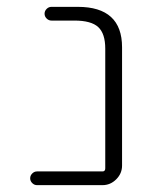

<svg xmlns="http://www.w3.org/2000/svg" viewBox="-20 -540 449 560"><path d="M88 0Q80 0 74 -6Q68 -12 68 -20Q68 -28 74 -34Q80 -40 88 -40H279Q287 -40 287 -49V-398Q287 -442 266.5 -461Q246 -480 197 -480H130Q122 -480 116 -486Q110 -492 110 -500Q110 -508 116 -514Q122 -520 130 -520H207Q336 -520 336 -402V-57Q336 -34 319 -17Q302 0 279 0Z"/></svg>

Font: Rounded Mplus 1c Light
Style: Regular
Weight: 300
Version: Version 1.059.20150529